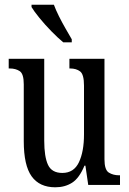

<svg xmlns="http://www.w3.org/2000/svg" viewBox="-20 -786 550 816"><path d="M215 10Q148 10 114.5 -36.5Q81 -83 81 -186V-428Q81 -472 64 -483.5Q47 -495 21 -495H17V-536H168V-188Q168 -120 184 -85.5Q200 -51 245 -51Q294 -51 315.5 -96.5Q337 -142 337 -215V-422Q337 -470 320.5 -482.5Q304 -495 278 -495H275V-536H424V-109Q424 -64 442.5 -52.5Q461 -41 486 -41H490V0H355L343 -82H339Q317 -29 286.5 -9.5Q256 10 215 10ZM249 -606Q227 -624 199 -652.5Q171 -681 147.5 -710Q124 -739 114 -756V-766H209Q217 -744 230.5 -717Q244 -690 259 -664Q274 -638 285 -619V-606Z"/></svg>

Font: Noto Serif Lao ExtraCondensed
Style: Regular
Weight: 400
Width: 2
Designer: Monotype Design Team
Foundry: Monotype Imaging Inc.
Version: Version 2.003; ttfautohint (v1.8.4.7-5d5b)